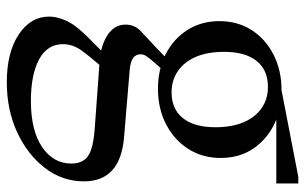

<svg xmlns="http://www.w3.org/2000/svg" viewBox="-182 -436 875 550"><g transform="rotate(90 255.0 -160.5)"><path d="M215 257Q130 257 78.5 223Q27 189 27 135Q27 114 38.5 87.5Q50 61 84 27L139 -28L177 -22Q143 17 124.5 42.5Q106 68 106 96Q106 141 149.5 164.5Q193 188 269 188Q353 188 400.5 156Q448 124 448 72Q448 39 426 24Q404 9 346 5L153 -9Q107 -13 78.5 -32.5Q50 -52 50 -83Q50 -109 68 -126Q86 -143 114 -169L145 -199H188L158 -165Q144 -149 139.5 -141.5Q135 -134 135 -126Q135 -113 145.5 -105Q156 -97 180 -95L371 -79Q499 -69 499 36Q499 98 460.5 148Q422 198 358 227.5Q294 257 215 257ZM234 -176Q178 -176 134 -198.5Q90 -221 65 -261Q40 -301 40 -352Q40 -404 65.5 -444Q91 -484 136 -507Q181 -530 238 -530L279 -527Q347 -515 389.5 -469Q432 -423 432 -356Q432 -304 406.5 -263.5Q381 -223 336 -199.5Q291 -176 234 -176ZM244 -215Q292 -215 318 -247.5Q344 -280 344 -341Q344 -387 330 -420.5Q316 -454 290 -472.5Q264 -491 228 -491Q180 -491 154 -458.5Q128 -426 128 -365Q128 -319 142 -285.5Q156 -252 182.5 -233.5Q209 -215 244 -215ZM238 -515V-530L486 -578H505V-515Z"/></g></svg>

Font: Hedvig Letters Serif 24pt 24pt
Style: Regular
Weight: 400
Version: Version 1.000